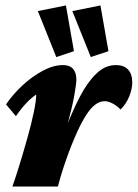

<svg xmlns="http://www.w3.org/2000/svg" viewBox="-20 -681 503 701"><path d="M362.3 -311.5Q344.7 -311.5 328.1 -299.3Q311.5 -287.1 295.4 -262.2Q279.3 -237.3 261.7 -199.2Q240.2 -151.4 221.7 -98.6Q203.1 -45.9 191.4 0H25.4Q37.1 -33.2 51.8 -81.1Q66.4 -128.9 80.6 -179.2Q94.7 -229.5 103.5 -272Q112.3 -314.5 112.3 -335.9Q94.7 -324.2 76.2 -304.7Q57.6 -285.2 38.1 -256.8L2 -299.8Q26.4 -335.9 61.5 -368.7Q96.7 -401.4 135.7 -422.4Q174.8 -443.4 210 -443.4Q234.4 -443.4 246.6 -429.7Q258.8 -416 258.8 -390.6Q258.8 -376 251.5 -334Q244.1 -292 228.5 -234.4Q212.9 -176.8 186.5 -113.3H182.6Q201.2 -163.1 223.1 -219.7Q245.1 -276.4 271.5 -327.6Q297.9 -378.9 330.6 -411.1Q363.3 -443.4 403.3 -443.4Q432.6 -443.4 447.8 -426.8Q462.9 -410.2 462.9 -379.9Q462.9 -356.4 451.7 -328.6Q440.4 -300.8 419.9 -281.2Q407.2 -294.9 391.1 -303.2Q375 -311.5 362.3 -311.5ZM311.5 -472.7 244.1 -640.6 346.7 -661.1 376 -494.1ZM185.5 -472.7 118.2 -640.6 220.7 -661.1 250 -494.1Z"/></svg>

Font: Crimson Pro Black
Style: Italic
Weight: 900
Italic angle: -12°
Designer: Jacques Le Bailly
Foundry: Baron von Fonthausen
Version: Version 1.003